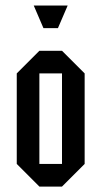

<svg xmlns="http://www.w3.org/2000/svg" viewBox="-20 -687 373 707"><path d="M125 0 41.7 -83.3V-416.7L125 -500H208.3L291.7 -416.7V-83.3L208.3 0ZM125 -83.3H208.3V-416.7H125ZM140 -583.3 104.2 -666.7H229.2L193.3 -583.3Z"/></svg>

Font: Yulong
Style: Regular
Weight: 400
Designer: GGBotNet
Foundry: f0n7.com
Version: 1.00